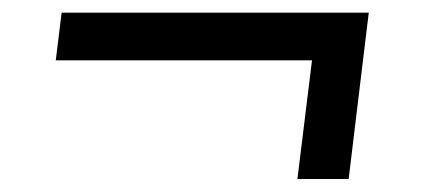

<svg xmlns="http://www.w3.org/2000/svg" viewBox="-20 -378 666 296"><path d="M75 -358.5H548.5L517.5 -102H438.5L461 -285H66Z"/></svg>

Font: Merriweather Light 18pt
Style: Italic
Weight: 400
Italic angle: -7.8°
Version: Version 2.101